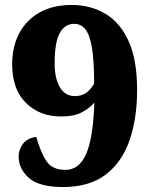

<svg xmlns="http://www.w3.org/2000/svg" viewBox="-20 -744 609 773"><path d="M233 9Q138 9 96.5 -27.5Q55 -64 55 -115Q55 -139 71 -163Q87 -187 126 -193Q143 -132 166.5 -96Q190 -60 243 -60Q299 -60 327 -124.5Q355 -189 360 -331Q338 -306 307 -290.5Q276 -275 226 -275Q140 -275 84.5 -329.5Q29 -384 29 -485Q29 -557 58 -611Q87 -665 140.5 -694.5Q194 -724 269 -724Q345 -724 404.5 -688.5Q464 -653 498 -578Q532 -503 532 -382Q532 -267 501.5 -179Q471 -91 405.5 -41Q340 9 233 9ZM282 -357Q305 -357 323.5 -368Q342 -379 359 -407Q359 -497 350.5 -549.5Q342 -602 324.5 -625Q307 -648 279 -648Q241 -648 220.5 -611Q200 -574 200 -488Q200 -429 221 -393Q242 -357 282 -357Z"/></svg>

Font: Noto Serif Myanmar Black
Style: Regular
Weight: 900
Designer: Ben Mitchell and the Monotype Design Team
Foundry: Monotype Imaging Inc.
Version: Version 2.106; ttfautohint (v1.8.4.7-5d5b)